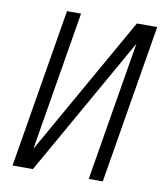

<svg xmlns="http://www.w3.org/2000/svg" viewBox="-82 -805 765 874"><g transform="rotate(10 300.0 -367.5)"><path d="M35 0 157 -735H222L115 -91L480 -735H574L452 0H387L494 -644L129 0Z"/></g></svg>

Font: Iosevka SS04 Light Extended
Style: Italic
Weight: 300
Width: 7
Italic angle: -9°
Monospace: yes
Designer: Belleve Invis
Foundry: Belleve Invis
Version: Version 19.0.0; ttfautohint (v1.8.4)